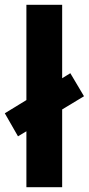

<svg xmlns="http://www.w3.org/2000/svg" viewBox="-32 -780 370 800"><path d="M78 0H227V-324L318 -379L261 -475L227 -454V-760H78V-363L-12 -308L43 -212L78 -233Z"/></svg>

Font: Noto Sans Malayalam
Style: Bold
Weight: 700
Designer: Jelle Bosma - Monotype Design Team
Foundry: Monotype Imaging Inc.
Version: Version 2.104